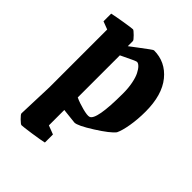

<svg xmlns="http://www.w3.org/2000/svg" viewBox="-188 -564 847 847"><g transform="rotate(45 235.5 -140.5)"><path d="M94.2 183.1Q89.4 183.1 73.2 167.2Q57.1 151.4 57.1 146L63 -22V-382.8L25.9 -397V-444.8Q47.4 -449.7 90.8 -456.8Q134.3 -463.9 143.1 -463.9Q147 -463.9 163.1 -448Q179.2 -432.1 179.2 -426.8V-395Q185.1 -399.4 213.4 -420.9Q241.7 -442.4 256.6 -453.1Q271.5 -463.9 273.9 -463.9Q346.2 -463.9 392.6 -407Q439 -350.1 439 -246.1Q439 -198.7 431.9 -156.7Q424.8 -114.7 414.1 -92.8Q396.5 -69.8 333.7 -30Q271 9.8 251 9.8Q246.6 9.8 180.2 2V98.1L221.2 113.8V164.1Q201.7 168.9 152.6 176Q103.5 183.1 94.2 183.1ZM279.8 -55.2Q312 -64.9 312 -232.9Q312 -266.6 306.4 -294.7Q300.8 -322.8 292.2 -339.6Q283.7 -356.4 274.4 -365.7Q265.1 -375 256.8 -375Q251 -375 183.1 -341.8V-79.1Q205.6 -68.4 237.3 -60.1Q269 -51.8 279.8 -55.2Z"/></g></svg>

Font: Grenze SemiBold
Style: Regular
Weight: 600
Designer: Renata Polastri
Foundry: Omnibus-Type
Version: Version 1.002;PS 001.002;hotconv 1.0.88;makeotf.lib2.5.64775